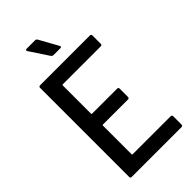

<svg xmlns="http://www.w3.org/2000/svg" viewBox="-271 -964 1037 1037"><g transform="rotate(-45 247.5 -445.5)"><path d="M455 -617H165Q161 -617 161 -613V-397Q161 -393 165 -393H356Q366 -393 366 -383V-320Q366 -310 356 -310H165Q161 -310 161 -306V-87Q161 -83 165 -83H455Q465 -83 465 -73V-10Q465 0 455 0H75Q65 0 65 -10V-690Q65 -700 75 -700H455Q465 -700 465 -690V-627Q465 -617 455 -617ZM229 -770 157 -879 155 -884Q155 -891 164 -891H228Q235 -891 240 -884L300 -776Q302 -772 302 -770Q302 -764 293 -764H241Q234 -764 229 -770Z"/></g></svg>

Font: Barlow Semi Condensed Medium
Style: Regular
Weight: 500
Width: 4
Designer: Jeremy Tribby
Foundry: Tribby Type
Version: Version 1.422; ttfautohint (v1.8)